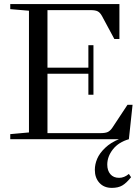

<svg xmlns="http://www.w3.org/2000/svg" viewBox="-20 -683 686 942"><path d="M30.3 0V-24.9L122.1 -33.2V-630.4L30.3 -638.2V-663.1H565.9V-491.7H541L480 -605Q471.2 -621.1 459.7 -627.2Q448.2 -633.3 424.8 -633.3H212.9V-351.1H413.6V-461.4H438.5V-218.3H413.6V-321.3H212.9V-29.8H471.7Q498 -29.8 509.8 -35.9Q521.5 -42 531.7 -57.1L605.5 -168.9H630.4L612.3 0Q561.5 14.6 533.9 49.8Q506.3 85 506.3 124.5Q506.3 153.8 521.5 171.6Q536.6 189.5 564.5 189.5Q589.4 189.5 612.3 170.4L623 186.5Q600.1 215.3 579.8 227.1Q559.6 238.8 528.8 238.8Q490.2 238.8 467.8 214.1Q445.3 189.5 445.3 150.4Q445.3 123 456.8 95.9Q468.3 68.8 495.8 42.5Q523.4 16.1 563.5 0Z"/></svg>

Font: Elstob
Style: Regular
Weight: 400
Designer: Peter S. Baker
Version: Version 1.015